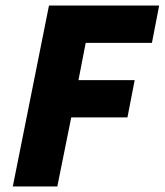

<svg xmlns="http://www.w3.org/2000/svg" viewBox="-20 -670 592 690"><path d="M26 0 156 -650H552L526 -516H288L262 -382H464L438 -248H236L186 0Z"/></svg>

Font: Source Sans 3 Black
Style: Italic
Weight: 900
Italic angle: -11°
Designer: Paul D. Hunt
Foundry: Adobe
Version: Version 3.052;hotconv 1.1.0;makeotfexe 2.6.0